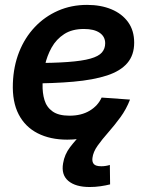

<svg xmlns="http://www.w3.org/2000/svg" viewBox="-20 -560 604 786"><path d="M255.4 11.7Q185.5 11.7 134.3 -14.4Q83 -40.5 56.4 -91.8Q29.8 -143.1 32.7 -219.2Q35.2 -288.6 58.3 -347.2Q81.5 -405.8 122.3 -449Q163.1 -492.2 217.5 -516.1Q272 -540 336.4 -540Q392.6 -540 436 -522Q479.5 -503.9 504.4 -469.5Q529.3 -435.1 529.3 -385.3Q529.3 -334.5 501.2 -301.8Q473.1 -269 418 -251Q362.8 -232.9 281 -225.6Q199.2 -218.3 91.8 -218.3L106 -301.8Q197.8 -301.8 257.3 -306.2Q316.9 -310.5 350.3 -320.1Q383.8 -329.6 397.2 -345.2Q410.6 -360.8 410.6 -382.8Q410.6 -410.2 387.9 -425.8Q365.2 -441.4 323.7 -441.4Q274.9 -441.4 242.7 -420.4Q210.4 -399.4 191.4 -365.5Q172.4 -331.5 163.8 -292Q155.3 -252.4 154.3 -215.3Q153.3 -179.7 162.1 -150.4Q170.9 -121.1 195.3 -103.8Q219.7 -86.4 264.6 -86.4Q313 -86.4 346.9 -106.7Q380.9 -127 396 -160.6L512.2 -152.3Q484.4 -78.1 417.5 -33.2Q350.6 11.7 255.4 11.7ZM347.2 205.6Q289.1 205.6 259.5 180.4Q230 155.3 238.3 108.4Q244.1 72.3 266.8 42.5Q289.6 12.7 320.8 -19L512.2 -152.3Q497.1 -112.8 472.7 -79.6Q448.2 -46.4 423.1 -17.8Q397.9 10.7 379.6 36.4Q361.3 62 358.4 86.9Q356.4 103 364.3 111.8Q372.1 120.6 395 120.6Q404.3 120.6 413.3 119.1Q422.4 117.7 429.7 115.2L430.7 194.8Q413.6 199.2 391.6 202.4Q369.6 205.6 347.2 205.6Z"/></svg>

Font: Inter 24pt SemiBold
Style: Italic
Weight: 600
Italic angle: -9.3988°
Designer: Rasmus Andersson
Foundry: rsms
Version: Version 4.001;git-66647c0bb